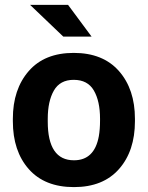

<svg xmlns="http://www.w3.org/2000/svg" viewBox="-20 -754 604 784"><path d="M354 -604.5H238.5L103 -734H258ZM282 10Q162.5 10 97.5 -63.5Q32.5 -137 32.5 -259V-269Q32.5 -389.5 97.5 -464Q162 -538 281 -538Q400.5 -538 465.8 -463.8Q531 -389.5 531 -269V-259Q531 -137.5 466 -63.8Q401 10 282 10ZM282 -99.5Q365.5 -99.5 383.5 -197.5Q388.5 -225.5 388.5 -262Q388.5 -265.5 388.5 -269Q388.5 -341 363.2 -384.5Q338 -428 281 -428Q225 -428 200 -384.2Q175 -340.5 175 -269V-259Q175 -258.5 175 -257.5Q175 -99.5 282 -99.5Z"/></svg>

Font: Roberto Sans
Style: Bold
Weight: 700
Designer: Google (font) & Cristiano Sobral (main changes)
Version: Version 1.000;October 12, 2021;FontCreator 14.0.0.2814 64-bi